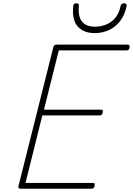

<svg xmlns="http://www.w3.org/2000/svg" viewBox="-20 -1146 807 1166"><path d="M108 0Q98 0 94 -3.5Q90 -7 92 -15L304 -860Q306 -868 310.5 -871.5Q315 -875 327 -875H755Q764 -875 765.5 -870.5Q767 -866 767 -858Q765 -848 761 -844Q757 -840 748 -840H337L247 -480H592Q602 -480 603.5 -476Q605 -472 604 -463Q601 -453 597 -449Q593 -445 585 -445H237L135 -35H544Q553 -35 554.5 -30.5Q556 -26 555 -18Q553 -8 548 -4Q543 0 536 0ZM555 -945Q486 -945 451 -986.5Q416 -1028 425 -1110Q425 -1117 429.5 -1121.5Q434 -1126 444 -1126Q453 -1126 456.5 -1122Q460 -1118 459 -1110Q453 -1046 478 -1015Q503 -984 556 -984Q614 -984 656.5 -1015Q699 -1046 712 -1109Q714 -1117 719 -1121.5Q724 -1126 733 -1126Q743 -1126 746.5 -1121.5Q750 -1117 749 -1109Q738 -1056 710 -1019Q682 -982 642 -963.5Q602 -945 555 -945Z"/></svg>

Font: Playwrite IS Thin
Style: Regular
Weight: 250
Designer: Veronika Burian, José Scaglione
Foundry: TypeTogether
Version: Version 1.002